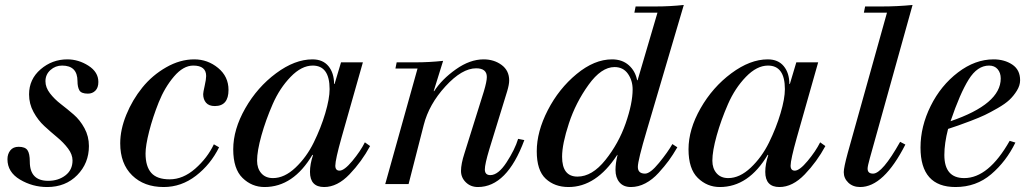

<svg xmlns="http://www.w3.org/2000/svg" viewBox="-20 -741 4151 773"><path d="M97 -361Q97 -422 143.5 -462Q190 -502 251 -502Q296 -502 336 -476.5Q376 -451 376 -411Q376 -388 364 -376Q352 -364 334 -364Q307 -364 299.5 -377.5Q292 -391 292 -414Q292 -477 230 -477Q203 -477 183 -459Q163 -441 163 -414Q163 -389 181 -365.5Q199 -342 225 -322Q251 -302 276.5 -280Q302 -258 320 -225Q338 -192 338 -153Q338 -84 291 -36Q244 12 170 12Q111 12 60.5 -18Q10 -48 10 -100Q10 -121 21.5 -135.5Q33 -150 55 -150Q81 -150 90.5 -136.5Q100 -123 100 -90Q100 -13 174 -13Q215 -13 243.5 -35Q272 -57 272 -95Q272 -119 254 -143Q236 -167 210 -188.5Q184 -210 158.5 -233.5Q133 -257 115 -290Q97 -323 97 -361Z M841 -160 862 -148Q828 -79 769 -33.5Q710 12 639 12Q560 12 512 -35Q464 -82 464 -164Q464 -219 488.5 -279Q513 -339 553 -388.5Q593 -438 649 -470Q705 -502 762 -502Q816 -502 858 -467.5Q900 -433 900 -379Q900 -314 845 -314Q821 -314 809.5 -327.5Q798 -341 798 -362Q798 -369 804 -395.5Q810 -422 810 -435Q810 -477 758 -477Q718 -477 680.5 -433Q643 -389 619 -329Q595 -269 580.5 -212Q566 -155 566 -123Q566 -71 589 -45Q612 -19 663 -19Q717 -19 766 -62Q815 -105 841 -160Z M1353 -490H1441L1355 -187Q1330 -98 1330 -74Q1330 -54 1347 -54Q1366 -54 1398.5 -93Q1431 -132 1449 -168L1470 -153Q1436 -90 1387 -39Q1338 12 1285 12Q1228 12 1228 -49Q1228 -80 1240 -116L1238 -118Q1161 12 1045 12Q994 12 956.5 -24.5Q919 -61 919 -140Q919 -220 967.5 -305Q1016 -390 1091.5 -446Q1167 -502 1238 -502Q1280 -502 1302.5 -474.5Q1325 -447 1325 -403H1327ZM1015 -94Q1015 -63 1032 -43.5Q1049 -24 1079 -24Q1125 -24 1169.5 -66Q1214 -108 1243 -167Q1272 -226 1289.5 -285Q1307 -344 1307 -382Q1307 -477 1239 -477Q1194 -477 1150 -431.5Q1106 -386 1078 -322Q1050 -258 1032.5 -195.5Q1015 -133 1015 -94Z M1531 0 1661 -465H1572L1577 -490H1652Q1708 -490 1764 -496L1726 -374H1728Q1759 -422 1815.5 -462Q1872 -502 1927 -502Q1969 -502 1999.5 -479.5Q2030 -457 2030 -417Q2030 -401 2022 -374L1950 -140Q1932 -80 1932 -59Q1932 -36 1954 -36Q1986 -36 2019.5 -87.5Q2053 -139 2066 -182L2091 -177Q2021 12 1904 12Q1875 12 1855.5 -7Q1836 -26 1836 -53Q1836 -81 1850 -124L1928 -373Q1940 -413 1940 -431Q1940 -466 1897 -466Q1840 -466 1773.5 -393.5Q1707 -321 1686 -238L1625 0Z M2243 -110Q2243 -30 2305 -30Q2364 -30 2417.5 -97Q2471 -164 2499 -244.5Q2527 -325 2527 -381Q2527 -417 2508 -444Q2489 -471 2454 -471Q2401 -471 2349.5 -399.5Q2298 -328 2270.5 -244.5Q2243 -161 2243 -110ZM2687 -161 2707 -148Q2689 -117 2672.5 -94.5Q2656 -72 2631.5 -45Q2607 -18 2578.5 -3Q2550 12 2520 12Q2490 12 2474 -7Q2458 -26 2458 -57Q2458 -83 2466 -116L2464 -118V-116Q2380 12 2269 12Q2213 12 2177 -21.5Q2141 -55 2141 -132Q2141 -211 2185.5 -297.5Q2230 -384 2301.5 -443Q2373 -502 2444 -502Q2485 -502 2511.5 -478.5Q2538 -455 2545 -418H2547L2627 -690H2534L2539 -715H2621Q2677 -715 2733 -721L2584 -216Q2548 -95 2548 -69Q2548 -42 2577 -42Q2598 -42 2633.5 -85.5Q2669 -129 2687 -161Z M3186 -490H3274L3188 -187Q3163 -98 3163 -74Q3163 -54 3180 -54Q3199 -54 3231.5 -93Q3264 -132 3282 -168L3303 -153Q3269 -90 3220 -39Q3171 12 3118 12Q3061 12 3061 -49Q3061 -80 3073 -116L3071 -118Q2994 12 2878 12Q2827 12 2789.5 -24.5Q2752 -61 2752 -140Q2752 -220 2800.5 -305Q2849 -390 2924.5 -446Q3000 -502 3071 -502Q3113 -502 3135.5 -474.5Q3158 -447 3158 -403H3160ZM2848 -94Q2848 -63 2865 -43.5Q2882 -24 2912 -24Q2958 -24 3002.5 -66Q3047 -108 3076 -167Q3105 -226 3122.5 -285Q3140 -344 3140 -382Q3140 -477 3072 -477Q3027 -477 2983 -431.5Q2939 -386 2911 -322Q2883 -258 2865.5 -195.5Q2848 -133 2848 -94Z M3458 -690 3463 -715H3532Q3593 -715 3654 -721L3482 -104Q3473 -72 3473 -62Q3473 -42 3495 -42Q3532 -42 3604 -170L3625 -159Q3538 12 3443 12Q3414 12 3395.5 -5.5Q3377 -23 3377 -48Q3377 -66 3393 -125L3551 -690Z M4045 -174 4068 -167Q4031 -91 3970.5 -39.5Q3910 12 3827 12Q3686 12 3686 -147Q3686 -232 3727 -314.5Q3768 -397 3837 -449.5Q3906 -502 3980 -502Q4024 -502 4055.5 -481Q4087 -460 4087 -418Q4087 -397 4074 -376Q4061 -355 4044 -339Q4027 -323 3996.5 -305.5Q3966 -288 3945 -278Q3924 -268 3887.5 -254Q3851 -240 3838.5 -236Q3826 -232 3797 -222Q3782 -164 3782 -117Q3782 -24 3862 -24Q3960 -24 4045 -174ZM4009 -425Q4009 -448 3996.5 -462.5Q3984 -477 3962 -477Q3915 -477 3880 -421Q3845 -365 3807 -253Q4009 -322 4009 -425Z"/></svg>

Font: Justus
Style: ItalicOldstyle
Weight: 400
Italic angle: -12°
Version: Version 001.001